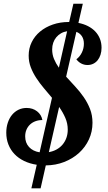

<svg xmlns="http://www.w3.org/2000/svg" viewBox="-20 -883 588 1046"><path d="M150.9 143.1 180.2 14.6Q142.1 8.8 111.3 -6.1Q80.6 -21 59.1 -43.5Q37.6 -65.9 25.9 -95.5Q14.2 -125 14.2 -160.2Q14.2 -189.5 22.5 -214.4Q30.8 -239.3 45.4 -257.1Q60.1 -274.9 80.3 -284.9Q100.6 -294.9 125 -294.9Q158.2 -294.9 181.9 -276.6Q205.6 -258.3 210.9 -229Q189.9 -229 172.6 -222.4Q155.3 -215.8 143.1 -204.1Q130.9 -192.4 124 -176Q117.2 -159.7 117.2 -140.1Q117.2 -105 138.2 -82Q159.2 -59.1 195.8 -53.2L263.2 -350.1Q241.2 -376.5 218.5 -403.3Q195.8 -430.2 177.5 -458.3Q159.2 -486.3 147.7 -516.4Q136.2 -546.4 136.2 -580.1Q136.2 -619.6 152.6 -653.1Q168.9 -686.5 198.2 -710.9Q227.5 -735.4 267.6 -749.3Q307.6 -763.2 355 -763.2H356.9L379.9 -862.8H431.2L407.2 -758.3Q436.5 -752.4 459.7 -740.5Q482.9 -728.5 499.3 -711.2Q515.6 -693.8 524.4 -671.6Q533.2 -649.4 533.2 -623Q533.2 -602.1 527.6 -584.7Q522 -567.4 512 -554.9Q502 -542.5 487.8 -535.6Q473.6 -528.8 457 -528.8Q438.5 -528.8 422.9 -536.9Q407.2 -544.9 396 -560.1Q414.6 -573.7 425.8 -596.4Q437 -619.1 437 -645Q437 -668.9 426.3 -685.5Q415.5 -702.1 396 -709.5L340.3 -465.3Q364.3 -439 389.6 -411.6Q415 -384.3 436 -354Q457 -323.7 470.5 -289.3Q483.9 -254.9 483.9 -213.9Q483.9 -165.5 464.4 -123.3Q444.8 -81.1 410.4 -49.8Q376 -18.6 329.6 -0.5Q283.2 17.6 229.5 18.1L201.2 143.1ZM349.1 -176.8Q349.1 -210.4 335.9 -240.7Q322.8 -271 302.2 -300.3L246.1 -54.2Q269 -58.1 288.1 -68.6Q307.1 -79.1 320.6 -95Q334 -110.8 341.6 -131.6Q349.1 -152.3 349.1 -176.8ZM264.2 -613.8Q264.2 -585.9 274.2 -561.8Q284.2 -537.6 300.8 -514.2L345.7 -712.9Q327.1 -710 312.3 -701.4Q297.4 -692.9 286.6 -679.9Q275.9 -667 270 -650.1Q264.2 -633.3 264.2 -613.8Z"/></svg>

Font: Lobster
Style: Regular
Weight: 400
Designer: Pablo Impallari
Foundry: Pablo Impallari
Version: Version 1.007; ttfautohint (v1.1) -l 8 -r 50 -G 50 -x 14 -D 